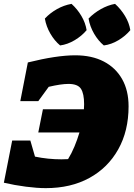

<svg xmlns="http://www.w3.org/2000/svg" viewBox="-23 -960 694 993"><path d="M214 13Q169 13 111 5.5Q53 -2 -3 -15L40 -233H134L158 -150Q225 -136 295 -136Q312 -136 329 -137Q347 -166 362 -202Q377 -238 388 -275H175L199 -395H411Q412 -408 412 -421Q412 -476 395.5 -501Q379 -526 331 -526Q293 -526 229 -511L175 -437H82L121 -637Q270 -674 366 -674Q452 -674 513.5 -642Q575 -610 608.5 -551Q642 -492 642 -410Q642 -283 588.5 -187.5Q535 -92 439 -39.5Q343 13 214 13ZM347 -940Q377 -913 398 -877.5Q419 -842 425 -804Q400 -774 363 -752Q326 -730 288 -725Q259 -749 237.5 -786Q216 -823 209 -864Q235 -892 271 -912.5Q307 -933 347 -940ZM572 -940Q602 -913 623.5 -877.5Q645 -842 651 -804Q626 -774 589.5 -752Q553 -730 514 -725Q485 -749 463.5 -786Q442 -823 435 -864Q462 -892 498 -912.5Q534 -933 572 -940Z"/></svg>

Font: Piazzolla SC Black
Style: Italic
Weight: 900
Italic angle: -11.3°
Designer: Juan Pablo del Peral
Foundry: Huerta Tipografica
Version: Version 1.330